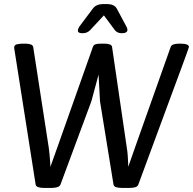

<svg xmlns="http://www.w3.org/2000/svg" viewBox="-20 -915 942 937"><path d="M860 -702Q902 -702 902 -686Q902 -686 900.5 -681Q899 -676 892.5 -657.5Q886 -639 870.5 -597.5Q855 -556 828 -482.5Q801 -409 758.5 -294.5Q716 -180 655 -14Q652 -5 640.5 -1.5Q629 2 614 2H573Q558 2 547 -1.5Q536 -5 534 -14L468 -421L461 -551L426 -421L275 -14Q271 -5 259.5 -1.5Q248 2 234 2H193Q178 2 167 -1.5Q156 -5 154 -14L49 -682Q49 -696 63 -699Q77 -702 94 -702H103Q118 -702 129 -698.5Q140 -695 142 -686L218 -194Q220 -180 222 -159Q224 -138 225 -120Q226 -102 226 -101L261 -199L433 -685Q436 -695 445 -698.5Q454 -702 473 -702H489Q504 -702 515 -698.5Q526 -695 527 -685L599 -193Q602 -176 603.5 -154Q605 -132 605.5 -116.5Q606 -101 606 -101L641 -201L813 -686Q816 -695 827.5 -698.5Q839 -702 854 -702ZM506 -895Q520 -895 532 -889.5Q544 -884 550 -873L597 -785Q602 -777 602 -768Q600 -753 576 -753H574Q564 -753 556.5 -756Q549 -759 542 -766L487 -840L418 -766Q410 -759 402 -756Q394 -753 383 -753H381Q360 -753 360 -765Q360 -774 367 -785L433 -873Q441 -884 453.5 -889.5Q466 -895 481 -895Z"/></svg>

Font: Asap VF Beta
Style: Italic
Weight: 400
Italic angle: -6°
Designer: Pablo Cosgaya
Foundry: Pablo Cosgaya
Version: Version 1.007